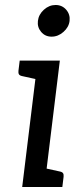

<svg xmlns="http://www.w3.org/2000/svg" viewBox="-20 -750 314 770"><path d="M69 0 131 -507H220L158 0ZM128 0 148 -78 221 -62Q230 -60 233 -55Q236 -50 235 -41L230 0ZM161 -507 141 -429 68 -445Q59 -447 56 -452Q53 -457 54 -466L59 -507ZM187 -603Q161 -603 145 -622Q129 -641 132 -666Q135 -692 156 -711Q177 -730 203 -730Q229 -730 245.5 -711Q262 -692 259 -666Q256 -641 234.5 -622Q213 -603 187 -603Z"/></svg>

Font: Aleo
Style: Italic
Weight: 400
Italic angle: -7°
Designer: Alessio Laiso
Foundry: Alessio Laiso
Version: Version 2.001;gftools[0.9.29]